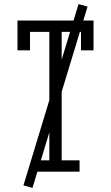

<svg xmlns="http://www.w3.org/2000/svg" viewBox="-20 -835 540 934"><path d="M133 0V-55H220V-680H126V-590H65V-735H435V-590H374V-680H280V-55H367V0ZM138 79 94 67 362 -815 406 -803Z"/></svg>

Font: Iosevka Curly Slab Light
Style: Regular
Weight: 300
Monospace: yes
Designer: Belleve Invis
Foundry: Belleve Invis
Version: Version 22.1.2; ttfautohint (v1.8.4)